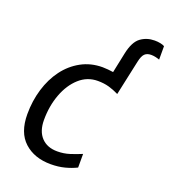

<svg xmlns="http://www.w3.org/2000/svg" viewBox="-141 -867 866 980"><g transform="rotate(20 292.5 -377.5)"><path d="M247 10Q158 10 103 -40Q48 -90 48 -190Q48 -262 67.5 -326.5Q87 -391 123.5 -440Q160 -489 212 -517.5Q264 -546 328 -546Q342 -546 357 -544.5Q372 -543 386 -541L409 -651Q423 -717 455.5 -741Q488 -765 531 -765Q548 -765 562.5 -762Q577 -759 585 -754V-681Q574 -685 562.5 -687.5Q551 -690 539 -690Q517 -690 504.5 -678Q492 -666 485 -633L444 -443Q416 -457 389 -464.5Q362 -472 329 -472Q272 -472 229 -433.5Q186 -395 162 -331Q138 -267 138 -191Q138 -130 169.5 -96.5Q201 -63 256 -63Q291 -63 322.5 -73Q354 -83 385 -96V-22Q357 -8 322.5 1Q288 10 247 10Z"/></g></svg>

Font: Noto Sans IKEA
Style: Italic
Weight: 400
Italic angle: -12°
Designer: Monotype Design Team
Foundry: Monotype Imaging Inc.
Version: Version 2.001